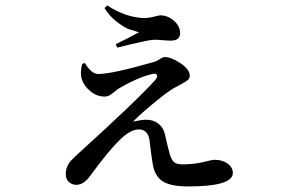

<svg xmlns="http://www.w3.org/2000/svg" viewBox="-20 -626 1040 697"><path d="M278.3 -393.6 288.1 -397.5Q311.5 -357.4 336.9 -357.4Q386.7 -357.4 540 -401.4Q547.9 -403.3 559.6 -411.1Q571.3 -418.9 578.1 -418.9Q601.6 -418.9 635.3 -396.5Q668.9 -374 668.9 -350.6Q668.9 -341.8 661.6 -335.4Q654.3 -329.1 635.7 -319.3Q617.2 -309.6 610.4 -305.7Q585.9 -291 540 -253.4Q494.1 -215.8 462.9 -184.6Q495.1 -191.4 510.7 -191.4Q536.1 -191.4 554.2 -177.7Q572.3 -164.1 578.1 -140.6Q590.8 -84 596.7 -65.4Q602.5 -44.9 612.3 -37.1Q622.1 -29.3 641.6 -29.3Q684.6 -29.3 717.3 -37.6Q750 -45.9 758.8 -45.9Q787.1 -45.9 806.2 -32.2Q825.2 -18.6 825.2 2Q825.2 50.8 663.1 50.8Q598.6 50.8 569.8 31.7Q541 12.7 534.2 -32.2Q531.2 -48.8 527.3 -79.6Q523.4 -110.4 522.5 -119.1Q515.6 -156.2 484.4 -156.2Q453.1 -156.2 415 -118.2Q375 -80.1 308.6 10.7Q284.2 44.9 257.8 44.9Q241.2 44.9 230 34.7Q218.8 24.4 218.8 6.8Q218.8 -9.8 224.6 -22.5Q230.5 -35.2 236.3 -41.5Q242.2 -47.9 258.8 -63.5Q484.4 -268.6 543 -335Q553.7 -347.7 549.3 -354.5Q544.9 -361.3 528.3 -356.4Q478.5 -343.8 414.1 -306.6Q406.2 -301.8 394.5 -292Q382.8 -282.2 375.5 -278.8Q368.2 -275.4 359.4 -275.4Q332 -275.4 308.1 -294.9Q284.2 -314.5 277.3 -337.9Q269.5 -360.4 278.3 -393.6ZM484.4 -508.8Q460.9 -515.6 446.8 -520.5Q432.6 -525.4 405.3 -545.9Q377.9 -566.4 359.4 -596.7L369.1 -606.4Q436.5 -562.5 502 -560.5Q519.5 -560.5 538.6 -565.4Q557.6 -570.3 561.5 -570.3Q588.9 -570.3 611.3 -550.8Q633.8 -531.2 633.8 -505.9Q633.8 -478.5 599.6 -478.5Q587.9 -478.5 566.4 -480.5Q544.9 -482.4 535.2 -481.4Q515.6 -480.5 405.3 -453.1L400.4 -465.8Q437.5 -483.4 484.4 -508.8Z"/></svg>

Font: GenYoMin TW TTF SemiBold
Style: Regular
Weight: 600
Version: Version 1.300